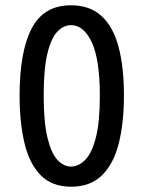

<svg xmlns="http://www.w3.org/2000/svg" viewBox="-20 -692 542 725"><path d="M249 13Q175 13 132.5 -31.5Q90 -76 72 -153.5Q54 -231 54 -331Q54 -497 99.5 -584.5Q145 -672 248 -672Q320 -672 364 -631Q408 -590 428 -514Q448 -438 448 -332Q448 -228 428.5 -150.5Q409 -73 365 -30Q321 13 249 13ZM248 -63Q277 -63 302 -88.5Q327 -114 342 -172.5Q357 -231 357 -330Q357 -466 327 -531.5Q297 -597 248 -597Q220 -597 196.5 -572.5Q173 -548 159 -490Q145 -432 145 -333Q145 -230 159.5 -171Q174 -112 197.5 -87.5Q221 -63 248 -63Z"/></svg>

Font: Bricolage Grotesque 12pt Condensed
Style: Regular
Weight: 400
Width: 3
Designer: Mathieu Triay
Foundry: Atelier Triay
Version: Version 1.001; ttfautohint (v1.8.4.7-5d5b);gftools[0.9.33.de